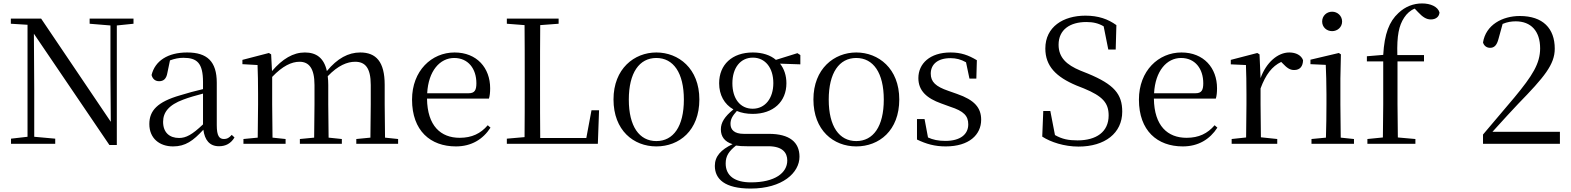

<svg xmlns="http://www.w3.org/2000/svg" viewBox="-20 -836 9134 1116"><path d="M616 7H659V-688L756 -698V-728H501V-698L622 -688V-395L624 -128L219 -728H43V-698L140 -692V-41L44 -30V0H301V-30L179 -41V-319L177 -640Z M1253 14C1292 14 1322 -2 1343 -37L1327 -52C1311 -34 1299 -28 1282 -28C1255 -28 1240 -45 1240 -108V-355C1240 -479 1184 -531 1068 -531C955 -531 881 -482 861 -400C867 -377 882 -364 905 -364C930 -364 947 -377 953 -413L968 -485C995 -495 1020 -500 1046 -500C1125 -500 1160 -470 1160 -359V-318C1116 -308 1069 -295 1027 -282C895 -244 848 -193 848 -115C848 -32 907 15 986 15C1058 15 1103 -18 1162 -82C1170 -22 1198 14 1253 14ZM1160 -113C1097 -53 1061 -34 1021 -34C965 -34 928 -66 928 -128C928 -183 961 -226 1045 -257C1079 -270 1119 -281 1160 -292Z M2131 0H2294V-28L2218 -36L2216 -229V-343C2216 -477 2166 -531 2074 -531C2005 -531 1941 -497 1880 -423C1863 -499 1819 -531 1752 -531C1684 -531 1622 -494 1561 -423L1556 -520L1543 -528L1389 -488V-463L1477 -458C1479 -408 1480 -358 1480 -290V-229L1478 -36L1395 -28V0H1640V-28L1564 -36L1562 -229V-389C1623 -453 1675 -477 1721 -477C1775 -477 1808 -440 1808 -342V-229L1806 -36L1723 -28V0H1967V-28L1890 -36L1888 -229V-342C1888 -360 1887 -377 1885 -393C1945 -456 1999 -477 2044 -477C2101 -477 2135 -444 2135 -342V-229C2135 -173 2134 -92 2133 -36L2051 -28V0Z M2630 15C2720 15 2787 -26 2831 -94L2815 -108C2774 -60 2723 -35 2652 -35C2542 -35 2464 -104 2462 -263H2822C2827 -279 2829 -299 2829 -323C2829 -441 2752 -531 2622 -531C2489 -531 2375 -425 2375 -257C2375 -76 2482 15 2630 15ZM2463 -294C2470 -424 2537 -499 2620 -499C2701 -499 2749 -437 2749 -352C2749 -312 2739 -294 2704 -294Z M2926 -698 3029 -690C3030 -592 3030 -491 3030 -391V-329C3030 -235 3030 -137 3029 -39L2926 -30V0H3455L3462 -195H3418L3388 -34H3120C3119 -134 3119 -234 3119 -320V-378C3119 -490 3119 -591 3120 -690L3227 -698V-728H2926Z M3795 15C3928 15 4045 -77 4045 -258C4045 -438 3924 -531 3795 -531C3667 -531 3546 -437 3546 -258C3546 -78 3663 15 3795 15ZM3795 -16C3696 -16 3635 -101 3635 -257C3635 -413 3696 -499 3795 -499C3894 -499 3955 -413 3955 -257C3955 -101 3894 -16 3795 -16Z M4355 -204C4282 -204 4237 -263 4237 -352C4237 -442 4284 -501 4356 -501C4427 -501 4475 -443 4475 -353C4475 -264 4427 -204 4355 -204ZM4355 -174C4475 -174 4551 -245 4551 -352C4551 -397 4538 -436 4514 -466L4632 -462V-516L4615 -527L4490 -488C4459 -515 4412 -531 4356 -531C4235 -531 4160 -460 4160 -352C4160 -284 4190 -230 4243 -200C4191 -158 4170 -123 4170 -84C4170 -42 4192 -12 4238 2C4170 34 4135 73 4135 128C4135 205 4193 260 4343 260C4528 260 4627 168 4627 75C4627 -9 4570 -58 4449 -58H4303C4248 -58 4226 -82 4226 -116C4226 -144 4238 -163 4263 -191C4289 -180 4320 -174 4355 -174ZM4258 10C4277 13 4296 14 4322 14H4445C4529 14 4556 52 4556 97C4556 169 4484 224 4345 224C4251 224 4198 186 4198 114C4198 70 4217 43 4258 10Z M4957 15C5090 15 5207 -77 5207 -258C5207 -438 5086 -531 4957 -531C4829 -531 4708 -437 4708 -258C4708 -78 4825 15 4957 15ZM4957 -16C4858 -16 4797 -101 4797 -257C4797 -413 4858 -499 4957 -499C5056 -499 5117 -413 5117 -257C5117 -101 5056 -16 4957 -16Z M5477 15C5613 15 5683 -53 5683 -140C5683 -210 5644 -255 5543 -290L5492 -308C5419 -333 5390 -360 5390 -408C5390 -461 5429 -498 5505 -498C5537 -498 5565 -491 5595 -474L5615 -379H5655L5658 -486C5608 -516 5565 -531 5505 -531C5385 -531 5318 -466 5318 -382C5318 -307 5369 -264 5450 -235L5502 -216C5583 -190 5608 -162 5608 -113C5608 -56 5563 -17 5475 -17C5433 -17 5402 -24 5374 -37L5354 -144H5310V-25C5364 1 5413 15 5477 15Z M6249 16C6402 16 6503 -62 6503 -187C6503 -289 6456 -345 6304 -408L6259 -426C6180 -459 6133 -501 6133 -576C6133 -664 6200 -708 6294 -708C6334 -708 6364 -701 6395 -683L6422 -548H6465L6469 -690C6420 -725 6365 -745 6289 -745C6160 -745 6056 -680 6056 -554C6056 -452 6118 -389 6237 -339L6280 -322C6389 -277 6424 -238 6424 -165C6424 -69 6352 -20 6243 -20C6191 -20 6154 -27 6112 -51L6085 -191H6044L6038 -42C6087 -10 6166 16 6249 16Z M6855 15C6945 15 7012 -26 7056 -94L7040 -108C6999 -60 6948 -35 6877 -35C6767 -35 6689 -104 6687 -263H7047C7052 -279 7054 -299 7054 -323C7054 -441 6977 -531 6847 -531C6714 -531 6600 -425 6600 -257C6600 -76 6707 15 6855 15ZM6688 -294C6695 -424 6762 -499 6845 -499C6926 -499 6974 -437 6974 -352C6974 -312 6964 -294 6929 -294Z M7222 0H7404V-28L7309 -38L7307 -229V-322C7337 -403 7374 -451 7427 -476L7436 -467C7459 -443 7476 -429 7502 -429C7537 -429 7553 -451 7554 -486C7544 -515 7512 -531 7474 -531C7407 -531 7340 -473 7307 -382L7301 -520L7288 -528L7134 -488V-462L7222 -458C7224 -408 7225 -358 7225 -289V-229L7223 -37L7139 -28V0Z M7723 -655C7754 -655 7781 -678 7781 -711C7781 -744 7754 -768 7723 -768C7691 -768 7665 -744 7665 -711C7665 -678 7691 -655 7723 -655ZM7686 0H7850V-28L7773 -36C7772 -92 7771 -175 7771 -229V-380L7774 -520L7762 -528L7597 -489V-463L7686 -459C7688 -409 7690 -356 7690 -289V-229C7690 -175 7689 -92 7687 -36L7603 -28V0Z M8017 0H8207V-28L8105 -37L8103 -229V-479H8257V-516H8102C8099 -630 8111 -687 8142 -734C8157 -757 8178 -776 8203 -786L8222 -766C8250 -736 8271 -723 8297 -723C8327 -723 8346 -740 8347 -764C8337 -798 8294 -816 8246 -816C8197 -816 8149 -799 8108 -760C8055 -711 8027 -640 8020 -517L7925 -509V-479H8020V-229L8018 -37L7928 -28V0Z M8600 0H9047V-70H8655C8716 -137 8775 -202 8804 -232C8956 -388 9017 -461 9017 -553C9017 -671 8948 -743 8814 -743C8712 -743 8616 -691 8600 -589C8606 -569 8622 -558 8641 -558C8664 -558 8680 -571 8690 -610L8714 -697C8740 -708 8765 -712 8790 -712C8879 -712 8932 -655 8932 -555C8932 -467 8888 -397 8782 -269C8733 -211 8666 -132 8600 -54Z"/></svg>

Font: NameLogos Serif 2
Style: Regular
Weight: 500
Version: Version 0.1